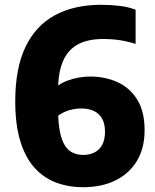

<svg xmlns="http://www.w3.org/2000/svg" viewBox="-20 -770 645 800"><path d="M326.5 10Q264 10 212 -10Q160 -30 122.2 -72.8Q84.5 -115.5 64 -183.8Q43.5 -252 43.5 -348Q43.5 -485.5 86.2 -574.5Q129 -663.5 209.2 -706.8Q289.5 -750 401.5 -750Q441.5 -750 478.5 -745.5Q515.5 -741 545 -729.5V-587Q512.5 -597.5 479.5 -602.5Q446.5 -607.5 409 -607.5Q346 -607.5 304.5 -585Q263 -562.5 242.5 -515.2Q222 -468 222 -394V-317Q222 -259.5 229.5 -222Q237 -184.5 250.8 -163.2Q264.5 -142 284.2 -133.2Q304 -124.5 328 -124.5Q353.5 -124.5 373.8 -134.8Q394 -145 405.8 -166.5Q417.5 -188 417.5 -221.5Q417.5 -255 405 -276.5Q392.5 -298 370.5 -308Q348.5 -318 319.5 -318Q296 -318 273 -312Q250 -306 229.2 -292.8Q208.5 -279.5 192 -258.5V-386.5Q218 -418 262.5 -434.5Q307 -451 356 -451Q418 -451 469.5 -427.8Q521 -404.5 551.8 -355Q582.5 -305.5 582.5 -227.5Q582.5 -153 550.8 -100Q519 -47 461.5 -18.5Q404 10 326.5 10Z"/></svg>

Font: Encode Sans SC SemiCondensed ExtraBold
Style: Regular
Weight: 800
Width: 4
Designer: Multiple Designers
Foundry: Impallari Type
Version: Version 3.002